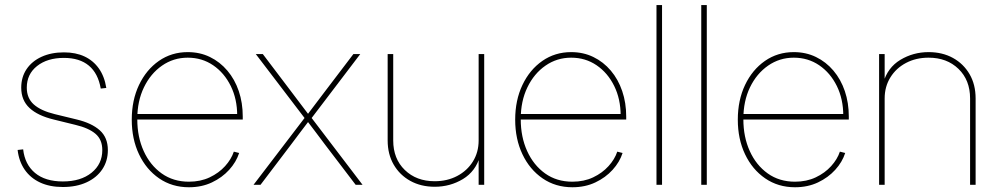

<svg xmlns="http://www.w3.org/2000/svg" viewBox="-20 -748 4048 777"><path d="M234.4 8.8Q181.2 8.8 142.1 -9.5Q103 -27.8 79.8 -61.5Q56.6 -95.2 51.3 -141.1L73.7 -143.6Q80.6 -82.5 121.8 -48.1Q163.1 -13.7 234.4 -13.7Q306.6 -13.7 350.3 -48.8Q394 -84 394 -140.6Q394 -183.1 366.5 -206.5Q338.9 -230 285.2 -242.7L197.8 -264.2Q132.8 -279.8 99.4 -311Q65.9 -342.3 65.9 -393.1Q65.9 -436 87.6 -468.3Q109.4 -500.5 148.4 -518.3Q187.5 -536.1 238.8 -536.1Q286.6 -536.1 322 -519.5Q357.4 -502.9 380.1 -470.9Q402.8 -439 410.2 -392.1L387.7 -389.6Q377 -451.2 339.6 -482.4Q302.2 -513.7 238.8 -513.7Q171.4 -513.7 129.9 -480.7Q88.4 -447.8 88.4 -393.1Q88.4 -350.6 116.9 -325.2Q145.5 -299.8 201.7 -286.1L290 -264.6Q351.1 -250 383.8 -220.7Q416.5 -191.4 416.5 -140.6Q416.5 -96.2 393.8 -62.5Q371.1 -28.8 330.1 -10Q289.1 8.8 234.4 8.8Z M744.6 9.8Q676.3 9.8 624 -26.1Q571.8 -62 542.5 -123.8Q513.2 -185.5 513.2 -263.7Q513.2 -342.3 542.5 -404.1Q571.8 -465.8 623 -501.5Q674.3 -537.1 739.7 -537.1Q789.1 -537.1 829.6 -517.3Q870.1 -497.6 900.1 -462.2Q930.2 -426.8 946.3 -379.4Q962.4 -332 962.4 -276.4V-264.2H524.9V-286.6H949.2L939.9 -280.3Q939.9 -347.2 913.8 -400.1Q887.7 -453.1 842.5 -483.9Q797.4 -514.6 739.7 -514.6Q682.1 -514.6 635.7 -482.4Q589.4 -450.2 562.5 -394.5Q535.6 -338.9 535.6 -267.1V-265.1Q535.6 -193.8 561.5 -136.7Q587.4 -79.6 634.3 -46.1Q681.2 -12.7 744.6 -12.7Q791.5 -12.7 828.6 -30.3Q865.7 -47.9 890.9 -75.7Q916 -103.5 926.3 -134.3L947.8 -128.9Q936 -92.3 907.5 -60.8Q878.9 -29.3 837.6 -9.8Q796.4 9.8 744.6 9.8Z M1005.9 0 1218.8 -278.8V-262.2L1015.1 -529.3H1043.5L1151.9 -386.2Q1171.9 -359.9 1192.1 -333Q1212.4 -306.2 1232.4 -279.8H1220.7Q1240.7 -306.2 1261 -333Q1281.2 -359.9 1301.3 -386.2L1410.2 -529.3H1438L1234.9 -262.2V-278.8L1447.3 0H1419.4L1295.9 -162.1Q1276.9 -187.5 1258.3 -212.2Q1239.7 -236.8 1220.7 -261.7H1232.4Q1213.4 -236.8 1194.8 -212.2Q1176.3 -187.5 1157.2 -162.1L1034.2 0Z M1739.3 7.8Q1683.6 7.8 1640.6 -15.9Q1597.7 -39.6 1573.2 -81.8Q1548.8 -124 1548.8 -179.7V-529.3H1571.3V-179.7Q1571.3 -105.5 1618.2 -60.1Q1665 -14.6 1739.3 -14.6Q1790 -14.6 1830.3 -35.9Q1870.6 -57.1 1893.8 -94.5Q1917 -131.8 1917 -179.7V-529.3H1939.5V0H1917V-117.2H1922.9Q1905.3 -54.7 1853.5 -23.4Q1801.8 7.8 1739.3 7.8Z M2296.4 9.8Q2228 9.8 2175.8 -26.1Q2123.5 -62 2094.2 -123.8Q2064.9 -185.5 2064.9 -263.7Q2064.9 -342.3 2094.2 -404.1Q2123.5 -465.8 2174.8 -501.5Q2226.1 -537.1 2291.5 -537.1Q2340.8 -537.1 2381.3 -517.3Q2421.9 -497.6 2451.9 -462.2Q2481.9 -426.8 2498 -379.4Q2514.2 -332 2514.2 -276.4V-264.2H2076.7V-286.6H2501L2491.7 -280.3Q2491.7 -347.2 2465.6 -400.1Q2439.5 -453.1 2394.3 -483.9Q2349.1 -514.6 2291.5 -514.6Q2233.9 -514.6 2187.5 -482.4Q2141.1 -450.2 2114.3 -394.5Q2087.4 -338.9 2087.4 -267.1V-265.1Q2087.4 -193.8 2113.3 -136.7Q2139.2 -79.6 2186 -46.1Q2232.9 -12.7 2296.4 -12.7Q2343.3 -12.7 2380.4 -30.3Q2417.5 -47.9 2442.6 -75.7Q2467.8 -103.5 2478 -134.3L2499.5 -128.9Q2487.8 -92.3 2459.2 -60.8Q2430.7 -29.3 2389.4 -9.8Q2348.1 9.8 2296.4 9.8Z M2659.2 -727.5V0H2636.7V-727.5Z M2840.3 -727.5V0H2817.9V-727.5Z M3197.3 9.8Q3128.9 9.8 3076.7 -26.1Q3024.4 -62 2995.1 -123.8Q2965.8 -185.5 2965.8 -263.7Q2965.8 -342.3 2995.1 -404.1Q3024.4 -465.8 3075.7 -501.5Q3127 -537.1 3192.4 -537.1Q3241.7 -537.1 3282.2 -517.3Q3322.8 -497.6 3352.8 -462.2Q3382.8 -426.8 3398.9 -379.4Q3415 -332 3415 -276.4V-264.2H2977.5V-286.6H3401.9L3392.6 -280.3Q3392.6 -347.2 3366.5 -400.1Q3340.3 -453.1 3295.2 -483.9Q3250 -514.6 3192.4 -514.6Q3134.8 -514.6 3088.4 -482.4Q3042 -450.2 3015.1 -394.5Q2988.3 -338.9 2988.3 -267.1V-265.1Q2988.3 -193.8 3014.2 -136.7Q3040 -79.6 3086.9 -46.1Q3133.8 -12.7 3197.3 -12.7Q3244.1 -12.7 3281.2 -30.3Q3318.4 -47.9 3343.5 -75.7Q3368.7 -103.5 3378.9 -134.3L3400.4 -128.9Q3388.7 -92.3 3360.1 -60.8Q3331.5 -29.3 3290.3 -9.8Q3249 9.8 3197.3 9.8Z M3560.1 -349.6V0H3537.6V-529.3H3560.1V-412.1H3554.2Q3571.8 -474.6 3623.8 -505.9Q3675.8 -537.1 3737.8 -537.1Q3793.9 -537.1 3836.7 -513.4Q3879.4 -489.7 3903.8 -447.8Q3928.2 -405.8 3928.2 -349.6V0H3905.8V-349.6Q3905.8 -423.8 3858.9 -469.2Q3812 -514.6 3737.8 -514.6Q3687 -514.6 3646.7 -493.4Q3606.4 -472.2 3583.3 -434.8Q3560.1 -397.5 3560.1 -349.6Z"/></svg>

Font: Inter 24pt Thin
Style: Regular
Weight: 250
Designer: Rasmus Andersson
Foundry: rsms
Version: Version 4.001;git-66647c0bb